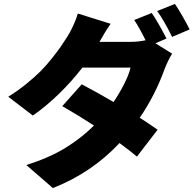

<svg xmlns="http://www.w3.org/2000/svg" viewBox="-20 -859 996 977"><path d="M827.1 -663 771 -638.8 855.8 -585.9Q835.9 -554 817.8 -508.2Q769.9 -375 691.1 -259.9Q740.8 -228 782 -198.9L676.8 -62.1Q645.6 -89.1 588.1 -131Q445.3 21.3 248.9 98L114 -19.2Q230.8 -56.1 312.9 -106.5Q394.9 -157 458.1 -220.2Q383.9 -268.8 296.9 -318.9L396 -430Q492.2 -378.9 557.9 -339.8Q589.5 -387.1 612.9 -433.8Q636.4 -480.5 644.2 -514.9H399.1Q345.9 -445.7 279.7 -381.2Q213.4 -316.8 147 -271L22 -366.8Q70.3 -396.7 113.8 -432Q157.3 -467.3 186.6 -496.8Q215.9 -526.3 245.4 -563.6Q274.9 -600.9 289.8 -622.5Q304.7 -644.2 324.9 -676.1Q338.4 -697.4 353.3 -730.1Q368.3 -762.8 376.1 -790.1L543 -737.9Q516 -699.6 486.2 -646H644.2Q682.9 -646 720.9 -654.1Q686.8 -722.3 663 -757.1L752.1 -793Q783.7 -747.2 827.1 -663ZM779.8 -802.9 870 -839.1Q887.4 -813.9 909.6 -775Q931.8 -736.2 945 -709.2L855.8 -671.2Q815 -754.3 779.8 -802.9Z"/></svg>

Font: Karasuma Gothic
Style: Black
Weight: 900
Designer: Rasmus Andersson / Ryoko Nishizuka
Foundry: Genbu
Version: Version 1.00